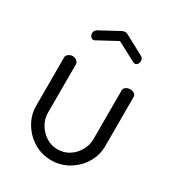

<svg xmlns="http://www.w3.org/2000/svg" viewBox="-170 -801 836 912"><g transform="rotate(30 248.0 -345.0)"><path d="M249 7Q196 7 153 -19Q110 -45 84 -88.5Q58 -132 58 -181V-448Q58 -457 68 -465Q78 -473 91 -473Q104 -473 113.5 -465Q123 -457 123 -448V-181Q123 -148 140 -119Q157 -90 185 -71.5Q213 -53 248 -53Q284 -53 312 -71Q340 -89 356.5 -118.5Q373 -148 373 -181V-449Q373 -459 383 -466Q393 -473 406 -473Q421 -473 429.5 -466Q438 -459 438 -449V-181Q438 -130 412.5 -87.5Q387 -45 343.5 -19Q300 7 249 7ZM136 -588Q128 -588 121.5 -596Q115 -604 115 -614Q115 -620 118.5 -626Q122 -632 128 -636L232 -692Q241 -697 249 -697Q258 -697 266 -692L370 -636Q377 -633 380 -626.5Q383 -620 383 -613Q383 -603 377 -596Q371 -589 363 -589Q361 -589 358 -590Q355 -591 353 -592L249 -647L145 -591Q143 -590 140.5 -589Q138 -588 136 -588Z"/></g></svg>

Font: Dosis ExtraLight
Style: Regular
Weight: 400
Version: Version 3.001; ttfautohint (v1.8.2)